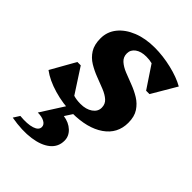

<svg xmlns="http://www.w3.org/2000/svg" viewBox="-238 -612 964 964"><g transform="rotate(45 243.5 -130.0)"><path d="M219 15Q154 15 89 -4Q24 -23 -17 -54L57 -185H81L166 -54Q188 -47 217 -47Q256 -47 281 -64.5Q306 -82 306 -109Q306 -135 288 -151Q270 -167 241.5 -178.5Q213 -190 181 -202Q149 -214 120 -231.5Q91 -249 73 -277.5Q55 -306 55 -351Q55 -398 84 -434Q113 -470 164 -490.5Q215 -511 281 -511Q339 -511 400.5 -496.5Q462 -482 504 -458L427 -327H403L325 -444Q306 -449 283 -449Q246 -449 224 -433Q202 -417 202 -391Q202 -365 220.5 -348.5Q239 -332 267.5 -320.5Q296 -309 328 -297Q360 -285 388.5 -267.5Q417 -250 435.5 -222Q454 -194 454 -150Q454 -73 390.5 -29Q327 15 219 15ZM25 242 46 209Q100 214 131 204Q162 194 162 172Q162 155 143.5 145Q125 135 96 135L187 -8H242L201 55Q241 61 266 84.5Q291 108 291 140Q291 184 257.5 211.5Q224 239 164 247.5Q104 256 25 242Z"/></g></svg>

Font: Platypi
Style: Bold Italic
Weight: 700
Italic angle: -13°
Designer: David Sargent
Foundry: Bolt Cutter Type
Version: Version 1.200; ttfautohint (v1.8.4.7-5d5b)